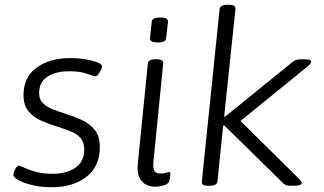

<svg xmlns="http://www.w3.org/2000/svg" viewBox="-20 -772 1351 800"><path d="M196 8Q150 8 113.5 -1Q77 -10 56 -22Q35 -34 36 -44Q36 -54 44 -68Q52 -82 58 -82Q63 -82 80.5 -73.5Q98 -65 127.5 -56.5Q157 -48 199 -48Q257 -48 294 -73Q331 -98 331 -149Q331 -179 315.5 -197Q300 -215 274 -225Q248 -235 217 -245Q184 -255 152 -269Q120 -283 99 -308Q78 -333 78 -375Q78 -451 133 -490.5Q188 -530 272 -530Q304 -530 335 -525Q366 -520 386 -512Q406 -504 405 -494Q404 -485 394.5 -469.5Q385 -454 378 -454Q372 -454 343.5 -464.5Q315 -475 268 -475Q212 -475 177.5 -452.5Q143 -430 143 -384Q143 -358 158.5 -342.5Q174 -327 199 -317Q224 -307 253 -298Q288 -287 321 -272Q354 -257 375 -230.5Q396 -204 396 -159Q396 -79 340.5 -35.5Q285 8 196 8Z M628 6Q607 6 588.5 -3Q570 -12 560 -34.5Q550 -57 555 -98L596 -507Q598 -525 628 -525H632Q662 -525 660 -507L619 -95Q617 -71 623 -60Q629 -49 649 -49Q663 -49 671.5 -52Q680 -55 685 -55Q690 -55 690 -48Q690 -45 689 -36.5Q688 -28 685 -17Q681 -5 662 0.5Q643 6 628 6ZM637 -595Q604 -595 605 -613L612 -681Q613 -699 648 -699Q667 -699 673.5 -694.5Q680 -690 680 -681L672 -613Q671 -595 637 -595Z M847 2Q831 2 825.5 -2.5Q820 -7 821 -16L895 -734Q897 -752 927 -752H934Q950 -752 955.5 -747.5Q961 -743 961 -734L914 -286H918L1198 -513Q1206 -519 1213.5 -522Q1221 -525 1236 -525H1251Q1277 -525 1276 -514Q1276 -510 1271 -504Q1266 -498 1259 -493L982 -268L1225 -28Q1237 -16 1237 -9Q1236 2 1204 2H1193Q1178 2 1170 -1.5Q1162 -5 1153 -15L915 -249H910L886 -16Q884 2 854 2Z"/></svg>

Font: Asap Semi Expanded Semi Expanded Light
Style: Italic
Weight: 300
Width: 6
Italic angle: -6°
Designer: Pablo Cosgaya
Foundry: Omnibus-Type
Version: Version 3.001; ttfautohint (v1.8.4.7-5d5b)